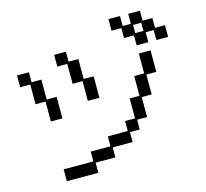

<svg xmlns="http://www.w3.org/2000/svg" viewBox="-121 -988 1242 1155"><g transform="rotate(-15 500.0 -410.5)"><path d="M711 -777H650V-849H722V-787H773V-849H846V-787H907V-726H969V-653H896V-715H846V-653H773V-715H711ZM835 -726V-777H784V-726ZM403 -529H341V-653H279V-726H352V-664H413V-540H475V-406H403ZM156 -468H94V-591H31V-664H105V-602H166V-478H228V-344H156ZM156 -46H341V-107H464V-169H588V-231H650V-355H711V-478H773V-602H846V-468H784V-344H722V-220H660V-159H599V-97H475V-35H352V28H156Z"/></g></svg>

Font: DotGothic16
Style: Regular
Weight: 400
Designer: Fontworks Inc.
Foundry: Fontworks Inc.
Version: Version 1.100